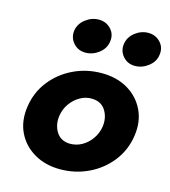

<svg xmlns="http://www.w3.org/2000/svg" viewBox="-107 -792 787 889"><g transform="rotate(15 286.0 -348.0)"><path d="M42 -230Q32 -161 58 -107Q84 -53 137.5 -21.5Q191 10 262 10Q335 10 398.5 -20.5Q462 -51 504 -105.5Q546 -160 556 -230Q566 -299 539.5 -353.5Q513 -408 460 -439Q407 -470 335 -470Q262 -470 199 -439.5Q136 -409 94 -355Q52 -301 42 -230ZM196 -230Q201 -262 219.5 -288Q238 -314 265 -329.5Q292 -345 322 -344Q367 -343 388 -308.5Q409 -274 402 -230Q397 -199 378.5 -172.5Q360 -146 333.5 -131Q307 -116 276 -116Q231 -117 210 -151.5Q189 -186 196 -230ZM398 -626Q394 -592 416 -567Q438 -542 473 -542Q508 -542 537.5 -565Q567 -588 571 -622Q576 -657 553 -681.5Q530 -706 495 -706Q461 -706 432 -683.5Q403 -661 398 -626ZM160 -626Q156 -592 178.5 -567Q201 -542 236 -542Q271 -542 300.5 -565Q330 -588 334 -622Q339 -657 316 -681.5Q293 -706 258 -706Q224 -706 194.5 -683.5Q165 -661 160 -626Z"/></g></svg>

Font: Jost* 700 Bold Italic
Style: Bold Italic
Weight: 700
Italic angle: -10°
Version: Version 3.200; ttfautohint (v0.97) -l 8 -r 50 -G 200 -x 14 -